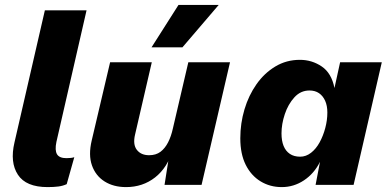

<svg xmlns="http://www.w3.org/2000/svg" viewBox="-20 -754 1588 783"><path d="M174 9Q86 9 53 -41.5Q20 -92 39 -173L163 -712H333L210 -175Q203 -141 212.5 -125Q222 -109 251 -109Q272 -109 283 -113L252 -3Q237 4 218.5 6.5Q200 9 174 9Z M494 9Q443 9 406.5 -14Q370 -37 355 -79.5Q340 -122 354 -181L429 -500H599L531 -206Q521 -165 538 -143Q555 -121 588 -121Q616 -121 634.5 -135Q653 -149 665.5 -173.5Q678 -198 685 -230L748 -500H918L802 0H651L676 -159L685 -144Q663 -70 612.5 -30.5Q562 9 494 9ZM708 -734H872L724 -561H598Z M1129 9Q1081 9 1042.5 -14.5Q1004 -38 982 -82Q960 -126 960 -190Q960 -251 977 -308Q994 -365 1026 -410.5Q1058 -456 1103 -483Q1148 -510 1203 -510Q1252 -510 1292 -483Q1332 -456 1344 -395L1367 -500H1537L1422 0H1267L1285 -94Q1261 -46 1219.5 -18.5Q1178 9 1129 9ZM1204 -115Q1228 -115 1248.5 -131Q1269 -147 1283.5 -173.5Q1298 -200 1306.5 -232Q1315 -264 1315 -295Q1315 -323 1306 -343Q1297 -363 1281 -374Q1265 -385 1242 -385Q1206 -385 1180.5 -357Q1155 -329 1141.5 -288.5Q1128 -248 1128 -210Q1128 -180 1136.5 -159Q1145 -138 1162 -126.5Q1179 -115 1204 -115Z"/></svg>

Font: Kantumruy Pro
Style: Bold Italic
Weight: 700
Italic angle: -13°
Version: Version 1.002